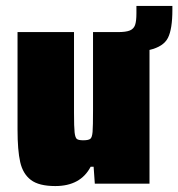

<svg xmlns="http://www.w3.org/2000/svg" viewBox="-20 -618 600 646"><path d="M560 -598V-585Q560 -520 545 -490.5Q530 -461 483 -450V0H299L295 -57H285Q251 8 166 8Q111 8 84 -12.5Q57 -33 48 -72.5Q39 -112 39 -182V-510H229V-239Q229 -190 231 -172.5Q233 -155 238.5 -150.5Q244 -146 260 -146Q278 -146 284 -151Q290 -156 291.5 -174.5Q293 -193 293 -247V-510H376Q404 -510 417 -515.5Q430 -521 434.5 -534Q439 -547 439 -573V-598Z"/></svg>

Font: Saira Semi Condensed Black
Style: Regular
Weight: 900
Width: 4
Designer: Hector Gatti with collaboration of the Omnibus-Type team
Foundry: Omnibus-Type
Version: Version 1.001; ttfautohint (v1.8)